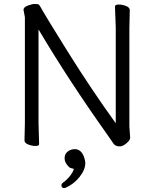

<svg xmlns="http://www.w3.org/2000/svg" viewBox="-20 -728 778 972"><path d="M106 -641 99 -678Q99 -692 121.5 -700Q144 -708 154.5 -708Q165 -708 171 -707Q177 -706 182 -698Q207 -652 324.5 -464Q442 -276 566 -104V-589L562 -695Q562 -705 581 -705Q600 -705 618.5 -697.5Q637 -690 637 -677L635 -588V-87L639 -32Q639 -22 630 -12Q607 13 585.5 13Q564 13 554.5 -1Q545 -15 520 -51Q328 -321 175 -579V-105L178 1Q178 11 160 11Q142 11 123 3.5Q104 -4 104 -17L106 -106ZM305 224Q291 224 291 210Q291 203 297 198Q316 185 332.5 165Q349 145 354 127Q352 126 342.5 124Q333 122 329 117Q307 96 307 73.5Q307 51 323 39Q339 27 359.5 27Q380 27 394 45Q408 63 412 96Q412 131 383 167.5Q354 204 313 222Q309 224 305 224Z"/></svg>

Font: LXGW WenKai
Style: Regular
Weight: 400
Designer: LXGW / Fontworks Inc.
Foundry: LXGW / Fontworks Inc.
Version: Version 1.520; June 14, 2025